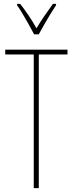

<svg xmlns="http://www.w3.org/2000/svg" viewBox="-20 -970 376 990"><path d="M180 0H154V-689H7V-714H328V-689H180ZM156 -793Q143 -818 126.5 -847Q110 -876 94.5 -902Q79 -928 68 -943V-950H84Q104 -925 127 -891Q150 -857 168 -824Q188 -857 208 -886.5Q228 -916 253 -950H269V-943Q255 -922 239 -896Q223 -870 208 -843.5Q193 -817 180 -793Z"/></svg>

Font: Noto Sans Khmer ExtraCondensed Thin
Style: Regular
Weight: 250
Width: 2
Designer: Danh Hong and the Monotype Design Team
Foundry: Monotype Imaging Inc.
Version: Version 2.004